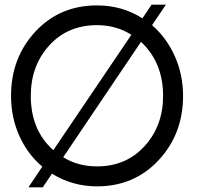

<svg xmlns="http://www.w3.org/2000/svg" viewBox="-20 -783 839 817"><path d="M627 -676Q689 -622 724 -543.5Q759 -465 759 -375Q759 -213 655 -101.5Q551 10 393 10Q288 10 201 -44L162 14H101L160 -74Q97 -127 62 -205.5Q27 -284 27 -375Q27 -537 130.5 -648.5Q234 -760 393 -760Q500 -760 586 -705L625 -763H686ZM111 -375Q111 -229 207 -144L539 -635Q474 -676 393 -676Q268 -676 189.5 -589.5Q111 -503 111 -375ZM393 -75Q517 -75 595.5 -161.5Q674 -248 674 -375Q674 -517 580 -605L249 -114Q311 -75 393 -75Z"/></svg>

Font: Oakes Grotesk
Style: Regular
Weight: 400
Designer: Samuel Oakes
Foundry: Samuel Oakes
Version: Version 1.000;PS 001.000;hotconv 1.0.88;makeotf.lib2.5.64775